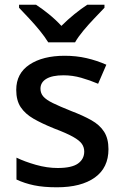

<svg xmlns="http://www.w3.org/2000/svg" viewBox="-20 -786 524 816"><path d="M441 -152Q441 -73 383 -31.5Q325 10 222 10Q165 10 124.5 1.5Q84 -7 50 -23V-116Q85 -99 132.5 -85.5Q180 -72 225 -72Q285 -72 311.5 -91Q338 -110 338 -142Q338 -160 328 -174.5Q318 -189 290.5 -204.5Q263 -220 210 -240Q158 -261 122.5 -281.5Q87 -302 68 -330.5Q49 -359 49 -404Q49 -474 105.5 -511.5Q162 -549 255 -549Q304 -549 347.5 -539Q391 -529 432 -511L397 -430Q362 -445 325 -455.5Q288 -466 250 -466Q202 -466 177 -451Q152 -436 152 -409Q152 -390 164 -376Q176 -362 204.5 -348Q233 -334 283 -314Q333 -295 368.5 -275Q404 -255 422.5 -226Q441 -197 441 -152ZM185 -606Q171 -629 149 -656Q127 -683 103 -708.5Q79 -734 61 -753V-766H133Q159 -749 187.5 -726Q216 -703 241 -676Q268 -703 296.5 -726Q325 -749 351 -766H424V-753Q406 -734 381.5 -708.5Q357 -683 334.5 -656Q312 -629 299 -606Z"/></svg>

Font: Noto Sans Ol Chiki Medium
Style: Regular
Weight: 500
Designer: Monotype Design Team, Lewis McGuffie
Foundry: Monotype Imaging Inc.
Version: Version 2.003; ttfautohint (v1.8.4.7-5d5b)